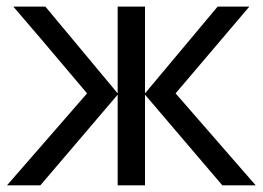

<svg xmlns="http://www.w3.org/2000/svg" viewBox="-20 -556 790 576"><path d="M333 -536.1H415V-275.9L632.8 -536.1H728L506.8 -275.9L747.1 0H647L415 -272V0H333V-272L101.1 0H1L241.2 -275.9Q89.8 -455.6 20 -536.1H116.2L333 -275.9Z"/></svg>

Font: NotoSans
Style: Regular
Weight: 400
Designer: Monotype Design team
Foundry: Monotype Imaging Inc.
Version: Version 1.04